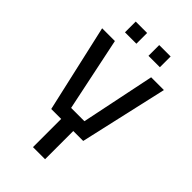

<svg xmlns="http://www.w3.org/2000/svg" viewBox="-256 -931 1011 1011"><g transform="rotate(45 250.0 -425.0)"><path d="M205 0V-210H131L20 -700H115L201 -288H300L385 -700H480L369 -210H295V0ZM120 -770V-850H205V-770ZM295 -770V-850H380V-770Z"/></g></svg>

Font: Tektur SemiCondensed
Style: Regular
Weight: 400
Width: 4
Designer: Adam Jagosz
Foundry: Adam Jagosz
Version: Version 1.005;gftools[0.9.30]